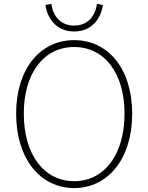

<svg xmlns="http://www.w3.org/2000/svg" viewBox="-20 -943 754 976"><path d="M357 13C529 13 652 -136 652 -365C652 -594 529 -739 357 -739C185 -739 62 -594 62 -365C62 -136 185 13 357 13ZM357 -22C204 -22 101 -157 101 -365C101 -573 204 -704 357 -704C510 -704 613 -573 613 -365C613 -157 510 -22 357 -22ZM357 -783C453 -783 495 -857 503 -918L473 -923C465 -866 430 -813 357 -813C284 -813 249 -866 241 -923L211 -918C219 -857 261 -783 357 -783Z"/></svg>

Font: Source Han Sans CN ExtraLight
Style: Regular
Weight: 250
Designer: Ryoko NISHIZUKA (kana & ideographs); Paul D. Hunt (Latin, Greek & Cyrillic); Wenlong ZHANG (bopomofo); Sandoll Communica
Foundry: Adobe Systems Incorporated
Version: Version 1.004;PS 1.004;hotconv 16.6.51;makeotf.lib2.5.65220